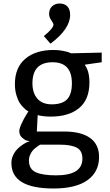

<svg xmlns="http://www.w3.org/2000/svg" viewBox="-20 -825 625 1095"><path d="M560 -470 463 -456Q490 -420 490 -355Q490 -257 431 -208.5Q372 -160 270 -160Q250 -160 231 -162Q212 -164 204 -166L195 -169L190 -75H345Q443 -75 494 -38Q545 -1 545 70Q545 155 479 202.5Q413 250 285 250Q45 250 45 105Q45 80 56 58Q67 36 82 22Q97 8 112.5 -2Q128 -12 139 -16L150 -20Q143 -21 133 -23Q123 -25 106.5 -39.5Q90 -54 90 -77Q90 -92 103 -120Q116 -148 129 -169L142 -190Q139 -191 133.5 -194.5Q128 -198 115 -210.5Q102 -223 92 -238.5Q82 -254 73.5 -282.5Q65 -311 65 -345Q65 -440 124.5 -490Q184 -540 285 -540Q314 -540 339 -535Q364 -530 374 -526L385 -521L560 -525ZM280 -470Q165 -470 165 -350Q165 -295 193 -262.5Q221 -230 275 -230Q335 -230 362.5 -258.5Q390 -287 390 -350Q390 -470 280 -470ZM320 0H210Q207 1 203 3.5Q199 6 187.5 14.5Q176 23 167.5 32.5Q159 42 152 57.5Q145 73 145 90Q145 139 183.5 157Q222 175 300 175Q450 175 450 80Q450 34 417.5 17Q385 0 320 0ZM268 -576 230 -619Q285 -664 285 -685Q285 -691 272.5 -709.5Q260 -728 260 -745Q260 -773 277 -789Q294 -805 320 -805Q348 -805 364 -788.5Q380 -772 380 -740Q380 -660 268 -576Z"/></svg>

Font: Bitter
Style: Regular
Weight: 400
Designer: Sol Matas
Foundry: Sol Matas
Version: Version 1.300;PS 001.300;hotconv 1.0.70;makeotf.lib2.5.58329